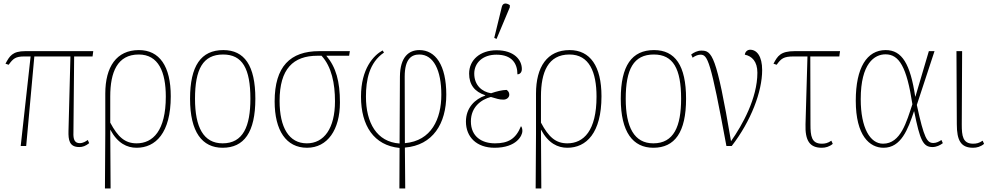

<svg xmlns="http://www.w3.org/2000/svg" viewBox="-20 -825 5590 1085"><path d="M97 0H128L174 -506H378L367 -84C366 -35 371 6 428 6C447 6 464 0 484 -16L476 -34C465 -26 449 -16 431 -16C403 -16 393 -35 395 -77L399 -506H503L507 -536H123C50 -536 34 -508 11 -465L29 -459C54 -494 68 -506 117 -506H153Z M573 240H605L603 -91H604C645 -15 698 10 752 10C859 10 945 -73 945 -281C945 -451 881 -542 765 -542C638 -542 575 -447 575 -296V-70ZM752 -15C686 -15 646 -51 603 -132V-280C603 -417 643 -517 764 -517C876 -517 917 -418 917 -279C917 -86 844 -15 752 -15Z M1238 10C1359 10 1423 -77 1423 -267C1423 -455 1361 -542 1242 -542C1116 -542 1054 -453 1054 -267C1054 -78 1123 10 1238 10ZM1238 -15C1130 -15 1082 -106 1082 -267C1082 -433 1126 -517 1241 -517C1350 -517 1395 -437 1395 -267C1395 -111 1354 -15 1238 -15Z M1715 10C1831 10 1901 -92 1901 -246C1901 -365 1879 -445 1824 -510H1953L1957 -536H1784C1620 -536 1532 -449 1532 -252C1532 -88 1597 10 1715 10ZM1714 -15C1613 -15 1560 -104 1560 -255C1560 -436 1637 -510 1774 -510H1797C1854 -448 1873 -353 1873 -253C1873 -99 1811 -15 1714 -15Z M2237 240H2270L2268 9C2426 -4 2502 -126 2502 -290C2502 -457 2441 -542 2350 -542C2291 -542 2241 -504 2240 -392L2238 -14C2109 -23 2048 -131 2048 -279C2048 -373 2066 -471 2150 -528L2142 -540C2091 -512 2020 -437 2020 -279C2020 -115 2093 -3 2238 11ZM2267 -392C2267 -493 2306 -517 2350 -517C2430 -517 2474 -428 2474 -290C2474 -153 2418 -29 2268 -16Z M2786 -605 2861 -784V-796C2844 -808 2822 -811 2816 -787L2773 -611ZM2775 10C2900 10 2932 -60 2932 -84C2932 -100 2928 -108 2924 -112C2895 -40 2852 -15 2777 -15C2704 -15 2641 -52 2641 -139C2641 -221 2700 -263 2754 -277C2786 -268 2800 -262 2825 -262C2843 -262 2858 -274 2858 -290C2858 -304 2851 -311 2843 -317C2816 -316 2787 -309 2755 -298C2704 -306 2660 -343 2660 -409C2660 -469 2707 -516 2785 -516C2875 -516 2904 -464 2904 -405C2917 -405 2929 -415 2929 -435C2929 -487 2885 -541 2786 -541C2694 -541 2631 -487 2631 -409C2631 -346 2663 -306 2722 -287V-285C2664 -265 2613 -216 2613 -138C2613 -50 2674 10 2775 10Z M3007 240H3039L3037 -91H3038C3079 -15 3132 10 3186 10C3293 10 3379 -73 3379 -281C3379 -451 3315 -542 3199 -542C3072 -542 3009 -447 3009 -296V-70ZM3186 -15C3120 -15 3080 -51 3037 -132V-280C3037 -417 3077 -517 3198 -517C3310 -517 3351 -418 3351 -279C3351 -86 3278 -15 3186 -15Z M3672 10C3793 10 3857 -77 3857 -267C3857 -455 3795 -542 3676 -542C3550 -542 3488 -453 3488 -267C3488 -78 3557 10 3672 10ZM3672 -15C3564 -15 3516 -106 3516 -267C3516 -433 3560 -517 3675 -517C3784 -517 3829 -437 3829 -267C3829 -111 3788 -15 3672 -15Z M4085 0H4115C4224 -141 4287 -307 4287 -429C4287 -507 4257 -544 4219 -544C4204 -544 4191 -533 4189 -516C4229 -508 4260 -478 4260 -414C4260 -270 4175 -118 4111 -27C4028 -518 4003 -539 3943 -539C3921 -539 3900 -528 3886 -517L3894 -499C3909 -510 3925 -516 3938 -516C3979 -516 3995 -488 4085 0Z M4624 10C4645 10 4667 4 4686 -12L4678 -30C4658 -16 4642 -13 4624 -13C4565 -13 4560 -58 4560 -122L4559 -506H4723L4727 -536H4471C4390 -536 4374 -508 4351 -465L4369 -459C4394 -494 4408 -506 4465 -506H4543L4532 -123C4529 -31 4555 10 4624 10Z M4973 10C5072 10 5111 -94 5145 -196H5146C5179 -32 5196 6 5250 6C5271 6 5293 -4 5308 -16L5300 -34C5287 -25 5271 -17 5255 -17C5219 -17 5202 -42 5161 -232L5261 -536H5229L5153 -279H5152C5124 -463 5078 -542 4985 -542C4879 -542 4816 -443 4816 -256C4816 -57 4895 10 4973 10ZM4970 -13C4897 -13 4844 -102 4844 -265C4844 -467 4922 -518 4984 -518C5061 -518 5104 -447 5136 -236C5103 -138 5071 -13 4970 -13Z M5479 10C5500 10 5522 4 5541 -12L5533 -30C5513 -16 5497 -13 5479 -13C5420 -13 5415 -58 5415 -122L5417 -536H5385L5387 -123C5387 -31 5410 10 5479 10Z"/></svg>

Font: Noto Serif SemiCondensed Thin
Style: Regular
Weight: 100
Width: 4
Designer: Monotype Design Team
Foundry: Monotype Imaging Inc.
Version: Version 2.015